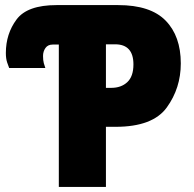

<svg xmlns="http://www.w3.org/2000/svg" viewBox="-20 -734 762 754"><path d="M396 0V-236H434Q580 -236 635 -312Q690 -388 690 -485Q690 -592 630.5 -653Q571 -714 444 -714H202Q87 -714 45 -657.5Q3 -601 3 -526Q3 -504 8 -489Q13 -474 16 -467H158Q155 -475 152 -486Q149 -497 149 -514Q149 -532 158.5 -545.5Q168 -559 187 -559H211V0ZM396 -560H432Q504 -560 504 -481Q504 -434 480 -411.5Q456 -389 417 -389H396Z"/></svg>

Font: Noto Sans UI SemiCondensed Black
Style: Regular
Weight: 900
Width: 4
Designer: Monotype Design Team
Foundry: Monotype Imaging Inc.
Version: 1.001